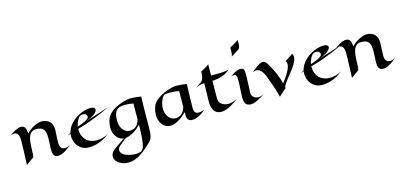

<svg xmlns="http://www.w3.org/2000/svg" viewBox="-95 -1637 5770 2732"><g transform="rotate(-15 2789.5 -270.5)"><path d="M235.8 -54.2 119.1 29.8Q123.5 -64.5 126 -130.9Q128.4 -197.3 129.4 -240.2Q130.9 -290.5 130.9 -323.2Q133.3 -382.3 114.7 -415.8Q96.2 -449.2 58.1 -449.2Q45.9 -449.2 32.5 -445.6Q19 -441.9 3.9 -435.1Q22.9 -448.7 43.9 -463.1Q64.9 -477.5 86.9 -489.3Q108.9 -501 131.1 -508.5Q153.3 -516.1 174.8 -516.1Q195.3 -516.1 212.2 -507.8Q229 -499.5 237.8 -480Q245.6 -463.4 248.8 -442.9Q252 -422.4 252.9 -397.9Q277.8 -424.3 308.8 -447.3Q339.8 -470.2 373.5 -486.3Q407.2 -502.4 441.4 -510.3Q475.6 -518.1 505.9 -514.2Q527.8 -511.2 551.5 -502Q575.2 -492.7 595 -473.6Q614.7 -454.6 627 -423.6Q639.2 -392.6 638.2 -346.2Q636.7 -291.5 633.3 -245.8Q629.9 -200.2 629.9 -165Q629.9 -144 633.3 -125.2Q636.7 -106.4 645.3 -92.5Q653.8 -78.6 668.5 -70.3Q683.1 -62 705.1 -62Q724.6 -62 746.3 -69.6Q768.1 -77.1 790 -92.8Q754.4 -61 724.9 -39.6Q695.3 -18.1 669.9 -4.9Q644.5 8.3 622.6 13.9Q600.6 19.5 580.1 19Q559.6 18.6 544.9 11Q530.3 3.4 521.5 -12.5Q512.7 -28.3 509.3 -53.5Q505.9 -78.6 506.8 -115.2Q508.3 -147.5 510.7 -186.3Q513.2 -225.1 513.2 -263.2Q513.2 -306.6 507.3 -337.9Q501.5 -369.1 486.1 -389.4Q470.7 -409.7 443.6 -419.4Q416.5 -429.2 374 -429.2Q343.3 -429.2 321.8 -417.2Q300.3 -405.3 286.1 -384.8Q272 -364.3 263.9 -337.2Q255.9 -310.1 251.7 -279.5Q247.6 -249 246.1 -217Q244.6 -185.1 243.9 -155.3Q243.2 -125.5 241.7 -99.4Q240.2 -73.2 235.8 -54.2Z M1446.3 -465.8Q1390.1 -438.5 1342 -417.2Q1293.9 -396 1257.3 -381.3Q1214.8 -364.3 1179.2 -351.1Q1157.2 -341.8 1130.6 -332.3Q1104 -322.8 1075.2 -313.7Q1046.4 -304.7 1016.4 -295.7Q986.3 -286.6 957 -277.8V-268.1Q957 -217.8 972.9 -177.7Q988.8 -137.7 1017.1 -109.6Q1045.4 -81.5 1085 -66.7Q1124.5 -51.8 1172.4 -51.8Q1197.3 -51.8 1221.9 -55.7Q1246.6 -59.6 1268.8 -66.2Q1291 -72.8 1310.5 -82Q1330.1 -91.3 1345.2 -102.1Q1308.1 -68.8 1268.8 -46.4Q1229.5 -23.9 1190.2 -10Q1150.9 3.9 1112.5 10.3Q1074.2 16.6 1039.1 17.1Q1003.4 18.1 969 6.1Q934.6 -5.9 906.2 -30.3Q877.9 -54.7 858.4 -91.1Q838.9 -127.4 833 -175.8Q830.6 -192.9 830.8 -208.7Q831.1 -224.6 834 -240.2Q816.9 -233.9 803 -228.5Q789.1 -223.1 780.3 -217.8Q794.4 -227.5 808.6 -236.1Q822.8 -244.6 836.4 -252Q844.7 -290 865 -324.7Q885.3 -359.4 913.8 -389.2Q942.4 -418.9 977.5 -443.1Q1012.7 -467.3 1050.5 -484.4Q1088.4 -501.5 1127.4 -510.7Q1166.5 -520 1203.1 -520Q1227.5 -520 1244.4 -512.7Q1261.2 -505.4 1267.1 -486.8Q1270 -467.3 1252.9 -444.8Q1245.6 -435.1 1233.2 -424.1Q1220.7 -413.1 1200.9 -400.9Q1181.2 -388.7 1153.6 -375.5Q1126 -362.3 1088.4 -349.1ZM1059.1 -347.2Q1080.1 -356.4 1096.9 -367.2Q1113.8 -377.9 1123.3 -389.6Q1132.8 -401.4 1133.3 -414.1Q1133.8 -426.8 1123 -440.9Q1115.7 -451.7 1102.8 -455.8Q1089.8 -460 1076.2 -460Q1063.5 -460 1051.8 -457.3Q1040 -454.6 1031.2 -450.2Q1025.4 -446.8 1015.1 -435.3Q1004.9 -423.8 994.1 -405.5Q983.4 -387.2 973.9 -363Q964.4 -338.9 960 -310.1Q990.7 -321.3 1015.6 -330.1Q1040.5 -338.9 1059.1 -347.2Z M1941.9 -491.2Q1940.4 -428.7 1939.5 -379.2Q1938.5 -329.6 1937.7 -290.5Q1937 -251.5 1936.5 -222.4Q1936 -193.4 1936 -172.4Q1935.5 -123.5 1936 -103Q1935.1 -48.8 1934.6 -7.8Q1934.1 33.2 1929.4 65.4Q1924.8 97.7 1913.8 122.3Q1902.8 147 1880.9 168Q1842.8 204.6 1801.5 241Q1760.3 277.3 1716.1 306.4Q1671.9 335.4 1624 353.3Q1576.2 371.1 1524.9 371.1Q1494.1 371.1 1460 362.1Q1425.8 353 1396.7 335.4Q1367.7 317.9 1348.9 291.5Q1330.1 265.1 1330.1 230Q1330.1 202.1 1346.4 176Q1362.8 149.9 1395 127.9Q1413.6 114.7 1437 98.1Q1457.5 84 1486.1 64.5Q1514.6 44.9 1550.8 21Q1513.7 18.1 1485.8 -0.5Q1458 -19 1439.2 -46.9Q1420.4 -74.7 1411.1 -108.2Q1401.9 -141.6 1401.9 -174.8Q1401.9 -200.7 1405.8 -226.1Q1409.7 -251.5 1415.8 -273.7Q1421.9 -295.9 1429.9 -314.2Q1438 -332.5 1446.8 -344.2Q1463.9 -367.7 1489 -388.9Q1514.2 -410.2 1543.9 -428Q1573.7 -445.8 1606.4 -460Q1639.2 -474.1 1671.4 -484.1Q1703.6 -494.1 1733.9 -499.5Q1764.2 -504.9 1789.1 -504.9Q1816.4 -504.9 1854.7 -502.2Q1893.1 -499.5 1941.9 -491.2ZM1810.1 -422.9Q1780.8 -429.7 1747.6 -432.9Q1714.4 -436 1684.1 -436Q1643.1 -436 1612.5 -427.7Q1582 -419.4 1561.8 -397.5Q1541.5 -375.5 1531.2 -337.4Q1521 -299.3 1521 -240.2Q1521 -208 1530.3 -176.3Q1539.6 -144.5 1557.4 -119.1Q1575.2 -93.8 1601.3 -77.9Q1627.4 -62 1661.1 -62Q1693.8 -62 1718.5 -72.3Q1743.2 -82.5 1760.7 -100.1Q1778.3 -117.7 1789.8 -141.1Q1801.3 -164.6 1808.1 -190.9Q1808.1 -232.4 1808.6 -288.8Q1809.1 -345.2 1810.1 -422.9ZM1466.8 113.8Q1440.9 139.2 1440.9 167Q1440.9 188.5 1452.4 205.1Q1463.9 221.7 1482.2 234.4Q1500.5 247.1 1523.4 255.6Q1546.4 264.2 1569.6 269.5Q1592.8 274.9 1613.8 277.3Q1634.8 279.8 1648.9 279.8Q1681.2 279.8 1708.5 273.9Q1735.8 268.1 1751 256.8Q1767.6 244.1 1778.3 210.2Q1789.1 176.3 1795.4 127.2Q1801.8 78.1 1804.4 17.1Q1807.1 -43.9 1808.1 -110.8Q1783.2 -86.4 1756.1 -64Q1729 -41.5 1700.2 -23.7Q1671.4 -5.9 1641.6 5.9Q1611.8 17.6 1582 21Q1552.7 43 1531 59.8Q1509.3 76.7 1495.1 88.9Q1478.5 103 1466.8 113.8Z M2755.9 -75.2Q2735.4 -54.7 2711.7 -37.8Q2688 -21 2664.1 -8.8Q2640.1 3.4 2617.7 10.7Q2595.2 18.1 2576.7 19Q2566.4 20 2550.3 18.8Q2534.2 17.6 2519.3 10.3Q2504.4 2.9 2493.7 -12.7Q2482.9 -28.3 2482.9 -57.1V-115.2Q2456.1 -88.9 2426.3 -64.7Q2396.5 -40.5 2365 -21.7Q2333.5 -2.9 2301.3 8.1Q2269 19 2237.8 19Q2197.8 19 2167.5 1.2Q2137.2 -16.6 2116.7 -44.9Q2096.2 -73.2 2085.9 -108.4Q2075.7 -143.6 2075.7 -178.2Q2075.7 -204.1 2079.6 -229.2Q2083.5 -254.4 2089.6 -276.9Q2095.7 -299.3 2103.8 -317.4Q2111.8 -335.4 2120.6 -347.2Q2136.7 -369.1 2161.6 -389.6Q2186.5 -410.2 2216.1 -428.2Q2245.6 -446.3 2278.8 -460.9Q2312 -475.6 2345 -486.3Q2377.9 -497.1 2409.2 -502.9Q2440.4 -508.8 2466.8 -508.8Q2494.1 -508.8 2531.2 -506.1Q2568.4 -503.4 2615.7 -495.1Q2613.8 -439 2612.3 -396Q2610.8 -353 2609.9 -319.1Q2608.9 -285.2 2608.4 -257.3Q2607.9 -229.5 2607.9 -203.1Q2607.9 -176.3 2606.9 -150.4Q2606 -124.5 2610.8 -104Q2615.7 -83.5 2630.1 -70.8Q2644.5 -58.1 2674.8 -58.1Q2692.9 -58.1 2713.4 -62.7Q2733.9 -67.4 2755.9 -75.2ZM2483.9 -424.8Q2454.6 -432.6 2421.4 -435.8Q2388.2 -439 2357.9 -439Q2341.3 -439 2326.4 -438Q2311.5 -437 2299.3 -435.5Q2287.1 -434.1 2277.8 -431.9Q2268.6 -429.7 2263.7 -426.8Q2254.9 -422.4 2243.2 -405.5Q2231.4 -388.7 2220.7 -363.8Q2210 -338.9 2202.4 -307.6Q2194.8 -276.4 2194.8 -243.2Q2194.8 -211.4 2204.1 -179.4Q2213.4 -147.5 2231.2 -122.1Q2249 -96.7 2275.1 -80.8Q2301.3 -64.9 2335 -64.9Q2366.7 -64.9 2391.1 -75.2Q2415.5 -85.4 2433.6 -103.3Q2451.7 -121.1 2463.6 -145Q2475.6 -168.9 2482.9 -196.8Q2482.9 -217.3 2482.9 -240.5Q2482.9 -263.7 2482.9 -291.5Q2482.9 -319.3 2483.2 -352.3Q2483.4 -385.3 2483.9 -424.8Z M3252.9 -111.8Q3214.8 -81.1 3177.7 -56.6Q3140.6 -32.2 3105.7 -15.6Q3070.8 1 3038.8 9Q3006.8 17.1 2979 15.1Q2950.7 13.2 2927 1.5Q2903.3 -10.3 2886.2 -33.7Q2869.1 -57.1 2859.9 -93.8Q2850.6 -130.4 2852.1 -182.1Q2852.5 -210 2854 -248Q2855 -280.8 2856 -329.1Q2856.9 -377.4 2857.9 -441.9Q2847.7 -440.9 2832.8 -439.5Q2817.9 -438 2800.5 -434.3Q2783.2 -430.7 2764.6 -424.6Q2746.1 -418.5 2728 -409.2Q2742.7 -418.5 2757.6 -428.2Q2772.5 -438 2784.7 -446.3Q2798.8 -455.6 2812 -464.8Q2825.2 -471.7 2835.4 -489.7Q2844.2 -505.4 2851.6 -534.2Q2858.9 -563 2858.9 -611.8Q2893.1 -628.9 2916.5 -643.1Q2939.9 -657.2 2954.6 -667Q2971.7 -678.7 2981.9 -687L2980 -522.9Q2992.7 -522.5 3004.9 -522.2Q3017.1 -522 3026.4 -522H3046.9Q3088.9 -521 3126.5 -522.9Q3142.6 -523.4 3159.4 -524.9Q3176.3 -526.4 3191.9 -528.6Q3207.5 -530.8 3220.9 -534.2Q3234.4 -537.6 3243.7 -542Q3217.3 -515.6 3185.8 -497.6Q3154.3 -479.5 3120.1 -468Q3085.9 -456.5 3050 -450.7Q3014.2 -444.8 2979 -442.9Q2978 -373 2977.5 -305.7Q2977.1 -238.3 2977.1 -172.9Q2977.5 -151.4 2987.8 -132.3Q2998 -113.3 3016.4 -99.1Q3034.7 -85 3059.6 -76.4Q3084.5 -67.9 3114.7 -67.9Q3145.5 -67.9 3180.9 -78.1Q3216.3 -88.4 3252.9 -111.8Z M3475.1 -912.1Q3475.1 -897.9 3475.6 -885Q3476.1 -872.1 3476.1 -859.9Q3476.1 -831.1 3471.2 -810.5Q3466.3 -790 3448.2 -777.8Q3437.5 -770 3421.4 -759.8Q3394.5 -742.2 3335 -706.1Q3340.8 -721.7 3343.5 -743.9Q3346.2 -766.1 3347.2 -786.1Q3348.1 -809.6 3347.2 -835Q3377.9 -851.1 3401.4 -865Q3424.8 -878.9 3441.4 -889.6Q3460.9 -901.9 3475.1 -912.1ZM3647 -80.1Q3591.3 -43.5 3552.5 -22.5Q3513.7 -1.5 3485.8 8.8Q3458 19 3439 20.5Q3419.9 22 3404.3 19Q3390.1 16.6 3376.5 11.7Q3362.8 6.8 3351.8 -6.1Q3340.8 -19 3334 -43.5Q3327.1 -67.9 3327.1 -109.9Q3327.1 -145 3329.1 -179.4Q3331.1 -213.9 3333.3 -247.8Q3335.4 -281.7 3336.7 -315.2Q3337.9 -348.6 3336.9 -381.8Q3335.9 -414.1 3325.2 -429Q3314.5 -443.8 3293 -443.8Q3284.7 -443.8 3274.9 -441.9Q3265.1 -439.9 3253.9 -436Q3271.5 -448.2 3290 -460.7Q3308.6 -473.1 3327.6 -482.9Q3346.7 -492.7 3366 -498.8Q3385.3 -504.9 3404.3 -504.9Q3424.8 -504.9 3440.2 -495.6Q3455.6 -486.3 3460 -464.8Q3461.4 -456.5 3462.2 -440.4Q3462.9 -424.3 3462.9 -402.8Q3462.9 -371.1 3461.7 -332.5Q3460.4 -293.9 3459 -256.6Q3457.5 -219.2 3456.1 -187.7Q3454.6 -156.2 3454.1 -139.2Q3453.6 -123 3460 -106.9Q3466.3 -90.8 3478.8 -77.9Q3491.2 -64.9 3509.5 -56.9Q3527.8 -48.8 3551.3 -48.8Q3571.8 -48.8 3595.7 -56.2Q3619.6 -63.5 3647 -80.1Z M3956.1 -74.2 3848.1 22.9Q3836.9 -22.9 3822.3 -71Q3807.6 -119.1 3793.5 -159.2Q3777.3 -205.6 3760.3 -250Q3746.1 -295.4 3730.7 -328.6Q3715.3 -361.8 3698 -383.3Q3680.7 -404.8 3661.1 -415.3Q3641.6 -425.8 3619.1 -425.8Q3593.8 -425.8 3565.4 -414.1Q3580.6 -426.3 3602.1 -444.1Q3623.5 -461.9 3647 -478.3Q3670.4 -494.6 3694.1 -506.3Q3717.8 -518.1 3737.3 -518.1Q3751 -518.1 3764.2 -511.5Q3777.3 -504.9 3789.1 -490.2Q3797.9 -478.5 3810.8 -457.3Q3823.7 -436 3838.4 -408.7Q3853 -381.3 3868.4 -349.4Q3883.8 -317.4 3897.7 -283.4Q3911.6 -249.5 3923.1 -215.1Q3934.6 -180.7 3941.4 -148.9Q3958.5 -170.4 3972.9 -190.2Q3987.3 -210 3998 -225.6Q4010.7 -243.7 4020.5 -259.8Q4045.4 -301.3 4059.3 -335.4Q4073.2 -369.6 4073.2 -397Q4073.2 -410.6 4069.3 -422.4Q4065.4 -434.1 4056.2 -442.9L4172.4 -520Q4181.2 -510.7 4184.8 -499.5Q4188.5 -488.3 4188.5 -476.1Q4188.5 -451.2 4178.2 -424.1Q4168 -397 4151.1 -368.7Q4134.3 -340.3 4113 -311.5Q4091.8 -282.7 4069.6 -254.9Q4047.4 -227.1 4026.4 -200.7Q4005.4 -174.3 3989.3 -151.1Q3973.1 -127.9 3963.9 -108.4Q3954.6 -88.9 3956.1 -74.2Z M4880.9 -465.8Q4824.7 -438.5 4776.6 -417.2Q4728.5 -396 4691.9 -381.3Q4649.4 -364.3 4613.8 -351.1Q4591.8 -341.8 4565.2 -332.3Q4538.6 -322.8 4509.8 -313.7Q4481 -304.7 4450.9 -295.7Q4420.9 -286.6 4391.6 -277.8V-268.1Q4391.6 -217.8 4407.5 -177.7Q4423.3 -137.7 4451.7 -109.6Q4480 -81.5 4519.5 -66.7Q4559.1 -51.8 4606.9 -51.8Q4631.8 -51.8 4656.5 -55.7Q4681.2 -59.6 4703.4 -66.2Q4725.6 -72.8 4745.1 -82Q4764.6 -91.3 4779.8 -102.1Q4742.7 -68.8 4703.4 -46.4Q4664.1 -23.9 4624.8 -10Q4585.4 3.9 4547.1 10.3Q4508.8 16.6 4473.6 17.1Q4438 18.1 4403.6 6.1Q4369.1 -5.9 4340.8 -30.3Q4312.5 -54.7 4293 -91.1Q4273.4 -127.4 4267.6 -175.8Q4265.1 -192.9 4265.4 -208.7Q4265.6 -224.6 4268.6 -240.2Q4251.5 -233.9 4237.5 -228.5Q4223.6 -223.1 4214.8 -217.8Q4229 -227.5 4243.2 -236.1Q4257.3 -244.6 4271 -252Q4279.3 -290 4299.6 -324.7Q4319.8 -359.4 4348.4 -389.2Q4377 -418.9 4412.1 -443.1Q4447.3 -467.3 4485.1 -484.4Q4522.9 -501.5 4562 -510.7Q4601.1 -520 4637.7 -520Q4662.1 -520 4679 -512.7Q4695.8 -505.4 4701.7 -486.8Q4704.6 -467.3 4687.5 -444.8Q4680.2 -435.1 4667.7 -424.1Q4655.3 -413.1 4635.5 -400.9Q4615.7 -388.7 4588.1 -375.5Q4560.5 -362.3 4522.9 -349.1ZM4493.7 -347.2Q4514.6 -356.4 4531.5 -367.2Q4548.3 -377.9 4557.9 -389.6Q4567.4 -401.4 4567.9 -414.1Q4568.4 -426.8 4557.6 -440.9Q4550.3 -451.7 4537.4 -455.8Q4524.4 -460 4510.7 -460Q4498 -460 4486.3 -457.3Q4474.6 -454.6 4465.8 -450.2Q4460 -446.8 4449.7 -435.3Q4439.5 -423.8 4428.7 -405.5Q4418 -387.2 4408.4 -363Q4398.9 -338.9 4394.5 -310.1Q4425.3 -321.3 4450.2 -330.1Q4475.1 -338.9 4493.7 -347.2Z M5024.4 -54.2 4907.7 29.8Q4912.1 -64.5 4914.6 -130.9Q4917 -197.3 4918 -240.2Q4919.4 -290.5 4919.4 -323.2Q4921.9 -382.3 4903.3 -415.8Q4884.8 -449.2 4846.7 -449.2Q4834.5 -449.2 4821 -445.6Q4807.6 -441.9 4792.5 -435.1Q4811.5 -448.7 4832.5 -463.1Q4853.5 -477.5 4875.5 -489.3Q4897.5 -501 4919.7 -508.5Q4941.9 -516.1 4963.4 -516.1Q4983.9 -516.1 5000.7 -507.8Q5017.6 -499.5 5026.4 -480Q5034.2 -463.4 5037.4 -442.9Q5040.5 -422.4 5041.5 -397.9Q5066.4 -424.3 5097.4 -447.3Q5128.4 -470.2 5162.1 -486.3Q5195.8 -502.4 5230 -510.3Q5264.2 -518.1 5294.4 -514.2Q5316.4 -511.2 5340.1 -502Q5363.8 -492.7 5383.5 -473.6Q5403.3 -454.6 5415.5 -423.6Q5427.7 -392.6 5426.8 -346.2Q5425.3 -291.5 5421.9 -245.8Q5418.5 -200.2 5418.5 -165Q5418.5 -144 5421.9 -125.2Q5425.3 -106.4 5433.8 -92.5Q5442.4 -78.6 5457 -70.3Q5471.7 -62 5493.7 -62Q5513.2 -62 5534.9 -69.6Q5556.6 -77.1 5578.6 -92.8Q5543 -61 5513.4 -39.6Q5483.9 -18.1 5458.5 -4.9Q5433.1 8.3 5411.1 13.9Q5389.2 19.5 5368.7 19Q5348.1 18.6 5333.5 11Q5318.8 3.4 5310.1 -12.5Q5301.3 -28.3 5297.9 -53.5Q5294.4 -78.6 5295.4 -115.2Q5296.9 -147.5 5299.3 -186.3Q5301.8 -225.1 5301.8 -263.2Q5301.8 -306.6 5295.9 -337.9Q5290 -369.1 5274.7 -389.4Q5259.3 -409.7 5232.2 -419.4Q5205.1 -429.2 5162.6 -429.2Q5131.8 -429.2 5110.4 -417.2Q5088.9 -405.3 5074.7 -384.8Q5060.5 -364.3 5052.5 -337.2Q5044.4 -310.1 5040.3 -279.5Q5036.1 -249 5034.7 -217Q5033.2 -185.1 5032.5 -155.3Q5031.7 -125.5 5030.3 -99.4Q5028.8 -73.2 5024.4 -54.2Z"/></g></svg>

Font: Eagle Lake
Style: Regular
Weight: 400
Designer: Astigmatic (AOETI)
Foundry: Astigmatic (AOETI)
Version: Version 1.000